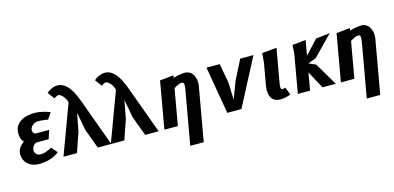

<svg xmlns="http://www.w3.org/2000/svg" viewBox="-87 -1347 4423 2154"><g transform="rotate(-15 2125.0 -270.0)"><path d="M422.5 -332.5 390.5 -233H256Q244.5 -233 234.5 -227.8Q224.5 -222.5 216.2 -213.2Q208 -204 202.2 -191.2Q196.5 -178.5 194 -164Q191.5 -150 195.5 -137Q199.5 -124 208.5 -114Q217.5 -104 231.5 -98Q245.5 -92 263.5 -92Q284.5 -92 307.5 -98.5Q330.5 -105 349.5 -113Q372 -122 393.5 -134L451 -65.5Q429 -46.5 397 -30.5Q369.5 -17 327.5 -5.2Q285.5 6.5 227 8.5Q188.5 10 153.2 -0.5Q118 -11 91.8 -33Q65.5 -55 50.5 -88Q35.5 -121 38 -164.5Q39 -182.5 45.5 -198.5Q52 -214.5 62.2 -229.2Q72.5 -244 86 -256.8Q99.5 -269.5 114.5 -281Q92 -303.5 84.2 -331.8Q76.5 -360 78.5 -396Q80.5 -442 103.2 -473.8Q126 -505.5 160.8 -525Q195.5 -544.5 239 -552.5Q282.5 -560.5 326.5 -558.5Q356.5 -557 385.8 -551.2Q415 -545.5 438.5 -538.5Q466 -530.5 490.5 -521L441.5 -447Q424 -450 405 -452.5Q389 -455 368.8 -456.8Q348.5 -458.5 328 -458.5Q308.5 -458.5 292 -452Q275.5 -445.5 263.2 -435.5Q251 -425.5 243.2 -412.8Q235.5 -400 233.5 -387.5Q231.5 -376 234 -366Q236.5 -356 242 -348.5Q247.5 -341 255.5 -336.8Q263.5 -332.5 273.5 -332.5Z M898.5 0 814.5 -226 775 -437.5 735 -227 656.5 0H500L713 -574Q708.5 -596 697.5 -615.8Q686.5 -635.5 673.5 -650.2Q660.5 -665 647.5 -673.8Q634.5 -682.5 626 -682.5Q619 -682.5 613.2 -681.2Q607.5 -680 601.5 -677Q595.5 -674 588.8 -669.5Q582 -665 572.5 -658.5L513 -737.5Q542 -762.5 574.8 -776.5Q607.5 -790.5 641 -790.5Q669 -790.5 693 -780Q717 -769.5 737.5 -751.5Q758 -733.5 775.2 -709.5Q792.5 -685.5 807 -658.5Q821.5 -631.5 833.5 -602.5Q845.5 -573.5 855.5 -546L1055 0Z M1448.5 0 1364.5 -226 1325 -437.5 1285 -227 1206.5 0H1050L1263 -574Q1258.5 -596 1247.5 -615.8Q1236.5 -635.5 1223.5 -650.2Q1210.5 -665 1197.5 -673.8Q1184.5 -682.5 1176 -682.5Q1169 -682.5 1163.2 -681.2Q1157.5 -680 1151.5 -677Q1145.5 -674 1138.8 -669.5Q1132 -665 1122.5 -658.5L1063 -737.5Q1092 -762.5 1124.8 -776.5Q1157.5 -790.5 1191 -790.5Q1219 -790.5 1243 -780Q1267 -769.5 1287.5 -751.5Q1308 -733.5 1325.2 -709.5Q1342.5 -685.5 1357 -658.5Q1371.5 -631.5 1383.5 -602.5Q1395.5 -573.5 1405.5 -546L1605 0Z M1828.5 0H1672L1768 -546.5L1927.5 -563L1922.5 -533.5Q1948.5 -543.5 1979.2 -549.2Q2010 -555 2041 -558Q2070.5 -561 2092.8 -553Q2115 -545 2130.8 -530.2Q2146.5 -515.5 2156.2 -495.2Q2166 -475 2170.8 -452.8Q2175.5 -430.5 2175.2 -408.5Q2175 -386.5 2171 -368L2062 250H1905.5L2017 -380.5Q2024 -421.5 2019.5 -440Q2015 -458.5 1993 -458.5Q1984.5 -458.5 1973.5 -455.2Q1962.5 -452 1950.8 -446.8Q1939 -441.5 1926.5 -434.5Q1914 -427.5 1902.5 -420.5Z M2503 -325 2510 -125 2586 -325 2700 -550H2854L2566.5 0H2402.5L2308 -550H2461.5Z M2945.5 -437 2954 -546.5 3124.5 -562.5 3060.5 -200Q3057 -181 3054.2 -162.8Q3051.5 -144.5 3051.2 -130Q3051 -115.5 3054.2 -106.5Q3057.5 -97.5 3066.5 -97.5Q3088.5 -97.5 3105 -104.5L3138 -17.5Q3130 -13 3118.2 -8.8Q3106.5 -4.5 3092.8 -1Q3079 2.5 3064.8 5Q3050.5 7.5 3038 8.5Q3001.5 11 2976.2 3.5Q2951 -4 2934.2 -19Q2917.5 -34 2908.8 -55.2Q2900 -76.5 2897.2 -101.2Q2894.5 -126 2896.8 -153Q2899 -180 2904.5 -206.5Z M3222 0 3300 -445 3307 -546.5 3463 -562.5 3432 -387 3580.5 -547.5 3744.5 -566.5 3518.5 -335 3425 -300 3506 -265 3663 0H3508.5L3399.5 -202.5L3364 0Z M3878.5 0H3722L3818 -546.5L3977.5 -563L3972.5 -533.5Q3998.5 -543.5 4029.2 -549.2Q4060 -555 4091 -558Q4120.5 -561 4142.8 -553Q4165 -545 4180.8 -530.2Q4196.5 -515.5 4206.2 -495.2Q4216 -475 4220.8 -452.8Q4225.5 -430.5 4225.2 -408.5Q4225 -386.5 4221 -368L4112 250H3955.5L4067 -380.5Q4074 -421.5 4069.5 -440Q4065 -458.5 4043 -458.5Q4034.5 -458.5 4023.5 -455.2Q4012.5 -452 4000.8 -446.8Q3989 -441.5 3976.5 -434.5Q3964 -427.5 3952.5 -420.5Z"/></g></svg>

Font: B612
Style: Bold Italic
Weight: 700
Italic angle: -10°
Designer: Nicolas Chauveau, Thomas Paillot, Jonathan Favre-Lamarine, Jean-Luc Vinot
Foundry: AIRBUS
Version: Version 1.008